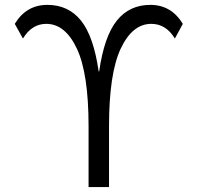

<svg xmlns="http://www.w3.org/2000/svg" viewBox="-20 -760 803 780"><path d="M40 -663.1Q86.9 -740.2 172.4 -740.2Q257.8 -740.2 309.1 -676.3Q360.4 -612.3 380.9 -469.7H382.8Q403.3 -612.3 454.6 -676.3Q505.9 -740.2 590.8 -740.2Q675.8 -740.2 722.7 -663.1L690.4 -603.5Q654.3 -663.1 594.7 -663.1Q517.6 -663.1 470.2 -562Q422.9 -460.9 422.9 -247.1V0H339.8V-247.1Q339.8 -460.9 292.5 -562Q245.1 -663.1 168 -663.1Q109.4 -663.1 73.2 -603.5Z"/></svg>

Font: GenEi M Gothic v2 Regular
Style: Regular
Weight: 400
Version: Version 2.0